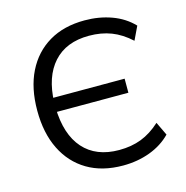

<svg xmlns="http://www.w3.org/2000/svg" viewBox="-106 -814 895 924"><g transform="rotate(-15 341.0 -352.5)"><path d="M396 9Q292 9 218 -35Q144 -79 104 -160Q64 -241 64 -353Q64 -465 104 -545.5Q144 -626 218 -670Q292 -714 396 -714Q468 -714 530 -691.5Q592 -669 635 -624L603 -557Q557 -599 507.5 -618Q458 -637 397 -637Q283 -637 220 -567Q157 -497 153 -370L125 -393H510V-323H124L153 -344Q156 -210 219 -139Q282 -68 397 -68Q458 -68 507.5 -87Q557 -106 603 -148L635 -81Q592 -37 530 -14Q468 9 396 9Z"/></g></svg>

Font: Nunito Sans 11pt
Style: Regular
Weight: 400
Version: Version 3.101;gftools[0.9.27]